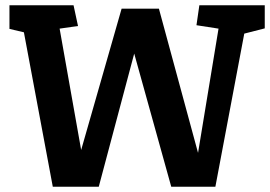

<svg xmlns="http://www.w3.org/2000/svg" viewBox="-20 -711 1028 731"><path d="M181 0 71 -588 16 -601V-691H260L277 -612L207 -602L289 -140L443 -678H585L734 -129L812 -602L728 -615L739 -691H988V-603L910 -583L800 0H632L491 -507L356 0Z"/></svg>

Font: Kreon Light
Style: Bold
Weight: 700
Version: Version 2.002